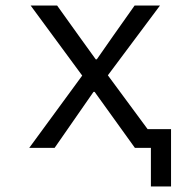

<svg xmlns="http://www.w3.org/2000/svg" viewBox="-20 -536 640 696"><path d="M527 0H469L323 -203H319L178 0H86L278 -262L91 -516H187L265 -407L327 -321H331L391 -407L468 -516H560L371 -263L515 -68H600V140H527Z"/></svg>

Font: JuliaMono Black
Style: Regular
Weight: 900
Monospace: yes
Designer: cormullion
Foundry: corm
Version: Version 0.054; ttfautohint (v1.8.4)